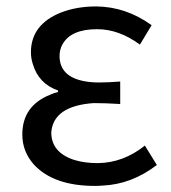

<svg xmlns="http://www.w3.org/2000/svg" viewBox="-20 -577 541 609"><path d="M281.2 12.7Q149.4 12.7 86.9 -55.7Q50.8 -96.7 50.8 -150.4Q50.8 -241.2 138.7 -276.4Q151.4 -282.2 164.1 -285.2V-290Q102.5 -311.5 84 -374Q78.1 -392.6 78.1 -411.1Q78.1 -499 172.9 -537.1Q222.7 -556.6 285.2 -556.6Q379.9 -555.7 460.9 -497.1L423.8 -435.5Q357.4 -484.4 288.1 -484.4Q204.1 -484.4 177.7 -435.5Q168.9 -418.9 168.9 -399.4Q168.9 -334 248 -319.3Q269.5 -315.4 293.9 -315.4Q322.3 -315.4 361.3 -318.4V-247.1Q314.5 -250 277.3 -250Q149.4 -241.2 142.6 -157.2Q142.6 -92.8 216.8 -69.3Q249 -59.6 290 -59.6Q371.1 -60.5 439.5 -115.2L477.5 -53.7Q397.5 7.8 304.7 11.7Q293 12.7 281.2 12.7Z"/></svg>

Font: Taipei Sans TC Beta
Style: Regular
Weight: 400
Designer: JT Foundry
Foundry: JT Foundry
Version: Version 1.000